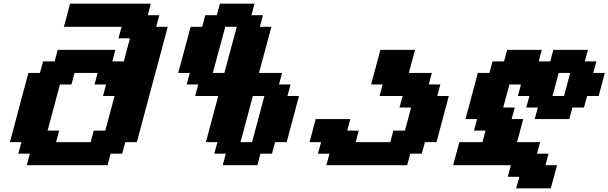

<svg xmlns="http://www.w3.org/2000/svg" viewBox="-20 -895 3296 1040"><path d="M125 0H562.5L579.1 -62.5H641.6L658.7 -125H721.2Q749 -229.5 804.9 -437.7Q860.8 -646 888.7 -750H826.2L842.8 -812.5H780.3L796.9 -875H359.4Q354 -854 343 -812.5Q332 -771 326.2 -750H638.7L621.6 -687.5H684.1Q678.2 -667 667.2 -625.2Q656.2 -583.5 650.9 -562.5H588.4L605 -625H292.5L275.9 -562.5H213.4L196.3 -500H133.8Q117.2 -437.5 83.7 -312.5Q50.3 -187.5 33.7 -125H96.2L79.1 -62.5H141.6ZM471.2 -125H283.7L300.3 -187.5H237.8Q249 -229 271.2 -312.3Q293.5 -395.5 304.7 -437.5H367.2L383.8 -500H508.8L492.2 -437.5H554.7L538.1 -375H600.6L550.3 -187.5H487.8Z M1186.5 0H1374L1390.6 -62.5H1453.1L1470.2 -125H1532.7Q1543.9 -166.5 1566.2 -249.8Q1588.4 -333 1599.6 -375H1537.1L1553.7 -437.5H1491.2L1507.8 -500H1382.8Q1394 -541.5 1416.5 -625Q1439 -708.5 1450.2 -750H1387.7L1404.3 -812.5H1341.8L1358.4 -875H1170.9L1154.3 -812.5H1091.8L1075.2 -750H1012.7Q1001.5 -708.5 979 -625Q956.5 -541.5 945.3 -500H1007.8L991.2 -437.5H1053.7L1037.1 -375H1162.1Q1150.9 -333 1128.7 -250Q1106.4 -167 1095.2 -125H1157.7L1140.6 -62.5H1203.1ZM1345.2 -125H1282.7Q1293.9 -167 1316.2 -250Q1338.4 -333 1349.6 -375H1412.1Q1400.9 -333 1378.7 -249.8Q1356.4 -166.5 1345.2 -125ZM1195.3 -500H1132.8Q1144 -541.5 1166.5 -625Q1189 -708.5 1200.2 -750H1262.7Q1251.5 -708.5 1229 -625Q1206.5 -541.5 1195.3 -500Z M1748 0H2185.5L2202.1 -62.5H2264.6L2281.7 -125H2344.2Q2355.5 -166.5 2377.7 -249.8Q2399.9 -333 2411.1 -375H2348.6L2365.2 -437.5H2302.7L2319.3 -500H2194.3Q2200.2 -520.5 2211.4 -562.3Q2222.7 -604 2228 -625H2040.5L1990.2 -437.5H2052.7L2036.1 -375H2161.1L2144 -312.5H2206.5Q2201.2 -291.5 2190.2 -249.8Q2179.2 -208 2173.3 -187.5H2110.8L2094.2 -125H1906.7L1923.3 -187.5H1860.8L1877.4 -250H1689.9Q1684.6 -229 1673.3 -187.3Q1662.1 -145.5 1656.7 -125H1719.2L1702.1 -62.5H1764.6Z M2775.9 125H2963.4Q2969.2 104 2980.5 62.5Q2991.7 21 2997.1 0H2934.6L2951.2 -62.5H2888.7L2905.8 -125H2780.8Q2786.6 -145.5 2797.6 -187.3Q2808.6 -229 2814 -250H2751.5L2768.1 -312.5H2705.6Q2711.4 -333 2722.7 -375Q2733.9 -417 2739.3 -437.5H2801.8L2785.2 -375H2847.7L2830.6 -312.5H2893.1L2876.5 -250H3064L3080.6 -312.5H3143.1L3160.2 -375H3222.7Q3228.5 -395.5 3239.5 -437.3Q3250.5 -479 3255.9 -500H3193.4L3210.4 -562.5H3147.9L3164.6 -625H2977.1L2960.4 -562.5H2897.9L2914.6 -625H2727.1L2710.4 -562.5H2647.9L2630.9 -500H2568.4Q2557.1 -458 2534.9 -375Q2512.7 -292 2501.5 -250H2564L2547.4 -187.5H2609.9L2593.3 -125H2468.3Q2462.4 -104 2451.2 -62.5Q2439.9 -21 2434.6 0H2747.1L2730.5 62.5H2793ZM3035.2 -375H2972.7Q2978.5 -395.5 2989.5 -437.3Q3000.5 -479 3005.9 -500H3068.4Q3063 -479 3052 -437.3Q3041 -395.5 3035.2 -375Z"/></svg>

Font: Faithful 32x
Style: SemiboldOblique
Weight: 400
Foundry: Faithful Resource Pack
Version: Version 1.0; January 27, 2023